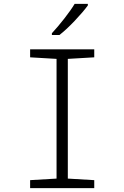

<svg xmlns="http://www.w3.org/2000/svg" viewBox="-20 -968 640 988"><path d="M135 -41 271 -49V-665L135 -673V-714H465V-673L329 -665V-49L465 -41V0H135ZM247 -797Q276 -828 310.5 -872Q345 -916 364 -948H432V-940Q408 -907 365 -861.5Q322 -816 286 -788H247Z"/></svg>

Font: Noto Sans Mono UI Light
Style: Regular
Weight: 300
Monospace: yes
Designer: Monotype Design team
Foundry: Monotype Imaging Inc.
Version: Version 1.000